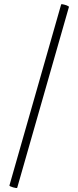

<svg xmlns="http://www.w3.org/2000/svg" viewBox="-20 -752 382 936"><path d="M64 163Q63 167 44 161.5Q25 156 26 152L278 -730Q279 -732 283 -731.5Q287 -731 293 -729.5Q299 -728 304.5 -726Q310 -724 313.5 -721.5Q317 -719 316 -718Z"/></svg>

Font: Cormorant
Style: Regular
Weight: 400
Designer: Christian Thalmann (Catharsis Fonts)
Version: Version 1.000;PS 001.000;hotconv 1.0.70;makeotf.lib2.5.58329